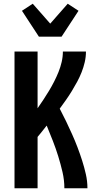

<svg xmlns="http://www.w3.org/2000/svg" viewBox="-20 -1012 540 1032"><path d="M58 0V-735H182V-430Q198 -453 213.5 -476.5Q229 -500 243.5 -524Q258 -548 271 -573.5Q284 -599 294.5 -625Q305 -651 311.5 -679Q318 -707 318 -735H442Q442 -706 435.5 -678Q429 -650 418.5 -623.5Q408 -597 394.5 -572Q381 -547 366 -522.5Q351 -498 334.5 -474.5Q318 -451 301 -428Q319 -394 335.5 -359.5Q352 -325 367.5 -290.5Q383 -256 396.5 -220.5Q410 -185 421.5 -149Q433 -113 441.5 -75.5Q450 -38 450 0H326Q326 -44 316 -87Q306 -130 293 -172Q280 -214 264 -255Q248 -296 231 -337Q219 -321 206.5 -306Q194 -291 182 -276V0ZM189 -815 98 -954 156 -992 250 -885 344 -992 402 -954 311 -815Z"/></svg>

Font: Iosevka Term Curly Extrabold
Style: Regular
Weight: 800
Designer: Belleve Invis
Foundry: Belleve Invis
Version: Version 32.3.0